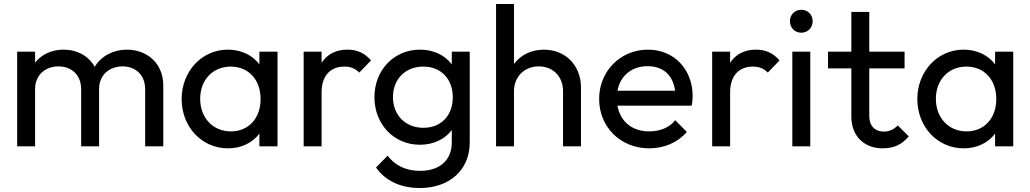

<svg xmlns="http://www.w3.org/2000/svg" viewBox="-20 -734 5167 963"><path d="M66 0H156V-288C156 -358 208 -401 273 -401C339 -401 387 -358 387 -287V0H477V-288C477 -358 529 -401 595 -401C660 -401 708 -358 708 -287V0H799V-305C799 -416 718 -485 616 -485C548 -485 488 -453 455 -399C425 -453 367 -485 299 -485C240 -485 188 -461 156 -420V-475H66Z M1123 10C1191 10 1247 -18 1281 -64V0H1372V-475H1281V-411C1247 -457 1190 -485 1123 -485C992 -485 891 -376 891 -237C891 -98 992 10 1123 10ZM984 -238C984 -333 1047 -400 1137 -400C1227 -400 1287 -334 1287 -237C1287 -141 1227 -75 1138 -75C1048 -75 984 -143 984 -238Z M1503 0H1593V-271C1593 -357 1640 -400 1707 -400C1738 -400 1761 -391 1782 -370L1841 -431C1808 -469 1770 -485 1722 -485C1664 -485 1620 -461 1593 -419V-475H1503Z M2086 209C2235 209 2336 118 2336 -19V-475H2246V-411C2212 -457 2155 -485 2086 -485C1956 -485 1858 -382 1858 -247C1858 -110 1956 -8 2086 -8C2155 -8 2212 -36 2246 -82V-19C2246 69 2185 123 2088 123C2015 123 1962 96 1924 47L1866 106C1912 172 1988 209 2086 209ZM1951 -247C1951 -337 2013 -400 2103 -400C2192 -400 2251 -338 2251 -246C2251 -154 2192 -93 2104 -93C2014 -93 1951 -156 1951 -247Z M2804 -277V0H2894V-295C2894 -406 2816 -485 2708 -485C2645 -485 2591 -458 2558 -413V-714H2468V0H2558V-277C2558 -349 2610 -401 2682 -401C2754 -401 2804 -350 2804 -277Z M3236 10C3311 10 3379 -19 3425 -72L3367 -131C3336 -93 3289 -75 3236 -75C3151 -75 3091 -124 3077 -204H3449C3453 -223 3454 -238 3454 -252C3454 -387 3360 -485 3230 -485C3092 -485 2985 -377 2985 -238C2985 -96 3093 10 3236 10ZM3077 -279C3091 -354 3148 -402 3228 -402C3307 -402 3356 -356 3366 -279Z M3552 0H3642V-271C3642 -357 3689 -400 3756 -400C3787 -400 3810 -391 3831 -370L3890 -431C3857 -469 3819 -485 3771 -485C3713 -485 3669 -461 3642 -419V-475H3552Z M3954 0H4044V-475H3954ZM3942 -628C3942 -595 3966 -570 3999 -570C4032 -570 4056 -595 4056 -628C4056 -660 4032 -685 3999 -685C3966 -685 3942 -660 3942 -628Z M4406 10C4466 10 4504 -10 4538 -50L4483 -105C4463 -85 4442 -74 4412 -74C4370 -74 4340 -101 4340 -152V-391H4517V-475H4340V-674H4250V-475H4133V-391H4250V-150C4250 -46 4320 10 4406 10Z M4813 10C4881 10 4937 -18 4971 -64V0H5062V-475H4971V-411C4937 -457 4880 -485 4813 -485C4682 -485 4581 -376 4581 -237C4581 -98 4682 10 4813 10ZM4674 -238C4674 -333 4737 -400 4827 -400C4917 -400 4977 -334 4977 -237C4977 -141 4917 -75 4828 -75C4738 -75 4674 -143 4674 -238Z"/></svg>

Font: MV Cash
Style: Regular
Weight: 400
Designer: Rodrigo Fuenzalida
Foundry: fragTYPE
Version: Version 1.100;Glyphs 3.1.2 (3151)